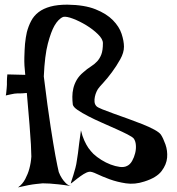

<svg xmlns="http://www.w3.org/2000/svg" viewBox="-20 -773 762 828"><path d="M404.3 -391.6Q400.4 -386.7 396 -377Q391.6 -367.2 389.2 -356Q386.7 -344.7 387.7 -333.5Q388.7 -322.3 396.5 -314.5Q401.4 -309.6 421.9 -301.3Q442.4 -293 471.2 -282.7Q500 -272.5 532.7 -260.7Q565.4 -249 594.7 -237.3Q624 -225.6 645.5 -213.9Q667 -202.1 673.8 -192.4Q683.6 -177.7 693.4 -150.4Q703.1 -123 700.7 -93.3Q698.2 -63.5 676.8 -35.2Q655.3 -6.8 602.5 9.8Q561.5 23.4 522.9 17.6Q484.4 11.7 452.6 0Q420.9 -11.7 397.5 -22.9Q374 -34.2 364.3 -32.2Q353.5 -30.3 340.3 -22Q327.1 -13.7 314.5 -3.9Q301.8 5.9 293.5 12.7Q285.2 19.5 285.2 17.6Q285.2 15.6 288.6 5.9Q292 -3.9 296.4 -18.1Q300.8 -32.2 305.2 -48.8Q309.6 -65.4 311.5 -81.1Q313.5 -94.7 316.4 -113.3Q318.4 -129.9 321.3 -153.8Q324.2 -177.7 329.1 -210.9Q335 -185.5 343.8 -166.5Q352.5 -147.5 361.3 -134.8Q372.1 -120.1 382.8 -109.4Q397.5 -95.7 417 -83.5Q436.5 -71.3 457 -63.5Q477.5 -55.7 496.6 -53.2Q515.6 -50.8 528.3 -57.6Q541 -63.5 549.8 -79.1Q558.6 -94.7 563 -112.8Q567.4 -130.9 565.9 -147.9Q564.5 -165 556.6 -175.8Q550.8 -182.6 529.8 -193.4Q508.8 -204.1 480.5 -216.8Q452.1 -229.5 419.9 -243.7Q387.7 -257.8 360.4 -272Q333 -286.1 314.5 -298.8Q295.9 -311.5 293.9 -322.3Q292 -337.9 292 -356Q292 -374 296.4 -392.6Q300.8 -411.1 311 -428.7Q321.3 -446.3 338.9 -460.9Q356.4 -476.6 372.1 -486.3Q387.7 -496.1 398.9 -508.3Q410.2 -520.5 417 -538.1Q423.8 -555.7 423.8 -586.9Q423.8 -604.5 402.3 -625.5Q380.9 -646.5 352.1 -664.1Q323.2 -681.6 294.9 -692.4Q266.6 -703.1 252.9 -700.2Q232.4 -692.4 214.8 -662.1Q200.2 -636.7 186.5 -585.4Q172.9 -534.2 168.9 -443.4Q185.5 -308.6 198.2 -227.1Q210.9 -145.5 218.8 -102.5Q228.5 -50.8 233.4 -31.2Q239.3 -15.6 247.1 -3.9Q253.9 6.8 263.7 16.6Q273.4 26.4 286.1 29.3Q254.9 24.4 232.4 22Q210 19.5 194.3 18.6Q176.8 17.6 164.1 17.6Q152.3 18.6 135.7 20.5Q107.4 23.4 57.6 35.2Q77.1 21.5 88.9 -1Q100.6 -23.4 106.4 -44.9Q113.3 -70.3 115.2 -97.7Q115.2 -114.3 113.3 -150.4Q111.3 -180.7 107.4 -233.9Q103.5 -287.1 95.7 -372.1Q85 -371.1 77.1 -370.6Q69.3 -370.1 64.5 -370.1H53.7Q48.8 -370.1 42 -369.1Q36.1 -368.2 26.9 -366.2Q17.6 -364.3 4.9 -361.3Q6.8 -369.1 7.3 -377.4Q7.8 -385.7 8.8 -392.6Q9.8 -400.4 9.8 -407.2V-421.9Q9.8 -428.7 10.3 -436.5Q10.7 -444.3 11.7 -452.1L88.9 -450.2Q84 -492.2 85 -525.9Q85.9 -559.6 87.9 -584Q90.8 -612.3 95.7 -633.8Q102.5 -660.2 114.3 -682.6Q126 -705.1 146.5 -720.7Q167 -736.3 197.3 -744.6Q227.5 -752.9 270.5 -752.9Q344.7 -752 392.1 -732.9Q439.5 -713.9 466.8 -686Q494.1 -658.2 504.4 -627Q514.6 -595.7 514.6 -571.3Q514.6 -545.9 498.5 -517.1Q482.4 -488.3 462.9 -461.9Q443.4 -435.5 425.8 -416.5Q408.2 -397.5 404.3 -391.6Z"/></svg>

Font: Irish Grover
Style: Regular
Weight: 400
Designer: Squid
Foundry: Font Diner, Inc DBA Sideshow
Version: Version 1.000